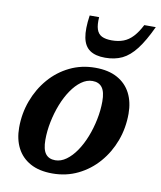

<svg xmlns="http://www.w3.org/2000/svg" viewBox="-80 -755 698 831"><g transform="rotate(10 269.0 -339.0)"><path d="M311 -471Q369 -471 408 -449.5Q447 -428 466.8 -389.5Q486.5 -351 486.5 -300Q486.5 -237 465.8 -181Q445 -125 407.2 -81.5Q369.5 -38 318.2 -13Q267 12 206 12Q148 12 109 -9.5Q70 -31 50.2 -69.5Q30.5 -108 30.5 -159Q30.5 -221.5 51.5 -277.8Q72.5 -334 110 -377.5Q147.5 -421 198.8 -446Q250 -471 311 -471ZM208.5 -46.5Q233.5 -46.5 257 -63.5Q280.5 -80.5 300.2 -109.5Q320 -138.5 334.5 -175.5Q349 -212.5 357.2 -253Q365.5 -293.5 365.5 -332.5Q365.5 -374.5 351.2 -393.5Q337 -412.5 308.5 -412.5Q283.5 -412.5 260 -395.5Q236.5 -378.5 216.8 -349.5Q197 -320.5 182.5 -283.5Q168 -246.5 159.8 -206Q151.5 -165.5 151.5 -126.5Q151.5 -84.5 165.8 -65.5Q180 -46.5 208.5 -46.5ZM359.5 -600Q388 -600 410.5 -608.5Q433 -617 451.5 -636.8Q470 -656.5 487 -689.5H537.5Q508 -626 479.5 -589Q451 -552 418.8 -536.5Q386.5 -521 344 -521Q301.5 -521 277 -537.8Q252.5 -554.5 245.2 -591.5Q238 -628.5 247 -689.5H288.5Q286 -656 292.5 -636.2Q299 -616.5 315.5 -608.2Q332 -600 359.5 -600Z"/></g></svg>

Font: Newsreader SemiBold
Style: Italic
Weight: 600
Italic angle: -17°
Designer: Hugues Gentile
Foundry: Production Type
Version: Version 1.003